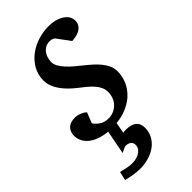

<svg xmlns="http://www.w3.org/2000/svg" viewBox="-234 -551 831 831"><g transform="rotate(-45 181.0 -135.5)"><path d="M234.4 111.8Q234.4 137.7 223.1 158.4Q211.9 179.2 192.4 193.6Q172.9 208 147.2 215.6Q121.6 223.1 93.3 223.1Q82 223.1 70.1 221.7Q58.1 220.2 47.4 218.5Q36.6 216.8 27.6 214.6Q18.6 212.4 13.2 210.9L22.5 170.9Q33.7 173.8 52.2 178Q70.8 182.1 87.4 182.1Q94.2 182.1 105.5 180.2Q116.7 178.2 127.2 173.1Q137.7 168 145.5 158.7Q153.3 149.4 153.3 134.8Q153.3 127.4 150.1 122.3Q147 117.2 142.3 114Q137.7 110.8 131.8 109.4Q126 107.9 120.1 107.9Q115.7 107.9 109.9 110.6Q104 113.3 88.4 121.1L109.4 11.2Q86.9 9.3 69.3 3.9Q43 -3.9 25.9 -16.8Q8.8 -29.8 0.5 -46.4Q-7.8 -63 -7.8 -80.1Q-7.8 -104 6.6 -118.9Q21 -133.8 51.8 -133.8Q61 -133.8 69.3 -131.3Q77.6 -128.9 84.5 -125.7Q91.3 -122.6 96.4 -118.9Q101.6 -115.2 104 -112.8L85 -64Q95.7 -48.8 111.6 -38.3Q127.4 -27.8 152.8 -27.8Q168 -27.8 182.1 -33.7Q196.3 -39.6 207.3 -50.3Q218.3 -61 224.6 -76.4Q231 -91.8 231 -110.8Q231 -126 224.9 -139.4Q218.8 -152.8 207.8 -165.5Q196.8 -178.2 181.9 -190.7Q167 -203.1 148.9 -216.8Q133.3 -229 118.9 -243.2Q104.5 -257.3 93 -273.2Q81.5 -289.1 74.7 -306.6Q67.9 -324.2 67.9 -342.8Q67.9 -379.4 84.5 -407.7Q101.1 -436 127.2 -455.3Q153.3 -474.6 185.3 -484.4Q217.3 -494.1 248 -494.1Q276.4 -494.1 295.7 -487.5Q314.9 -481 326.9 -471.4Q338.9 -461.9 344 -450.9Q349.1 -439.9 349.1 -431.2Q349.1 -413.6 341.3 -403.1Q333.5 -392.6 322.3 -386.7Q311 -380.9 298.6 -378.7Q286.1 -376.5 276.9 -376L231.9 -437Q229 -439.5 222.7 -442.1Q216.3 -444.8 207 -444.8Q190.4 -444.8 179.2 -437.7Q168 -430.7 160.9 -420.2Q153.8 -409.7 150.9 -397.7Q147.9 -385.7 147.9 -376Q147.9 -362.3 155.8 -348.4Q163.6 -334.5 176.3 -320.6Q189 -306.6 204.8 -293.2Q220.7 -279.8 236.8 -267.1Q253.4 -253.9 268.8 -240Q284.2 -226.1 296.4 -211.2Q308.6 -196.3 315.9 -179.7Q323.2 -163.1 323.2 -145Q323.2 -114.3 310.8 -85.9Q298.3 -57.6 274.2 -35.6Q250 -13.7 213.9 -0.5Q189.9 7.8 161.6 10.7L152.3 61Q156.2 60.1 159.9 59.6Q163.6 59.1 167.5 59.1Q234.4 59.1 234.4 111.8Z"/></g></svg>

Font: Charis SIL Phon
Style: Italic
Weight: 400
Italic angle: -11°
Foundry: SIL International
Version: Version 5.000